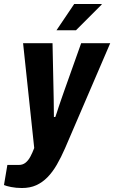

<svg xmlns="http://www.w3.org/2000/svg" viewBox="-66 -744 574 965"><path d="M44 201Q15 201 -10 196Q-35 191 -46 186L-29 85H29Q48 85 62 74Q76 63 86.5 43.5Q97 24 106 0L50 -527H198L203 -290Q204 -265 204 -240Q204 -215 204.5 -193.5Q205 -172 205 -156H212Q216 -166 220 -179Q224 -192 229.5 -208.5Q235 -225 242 -245Q249 -265 257 -288L342 -527H488L261 1Q241 47 219.5 84Q198 121 172.5 147Q147 173 116 187Q85 201 44 201ZM218 -592 307 -724H445V-721L316 -592Z"/></svg>

Font: Archivo Condensed ExtraBold
Style: Italic
Weight: 800
Width: 3
Italic angle: -10°
Designer: Hector Gatti
Foundry: Omnibus-Type
Version: Version 2.001